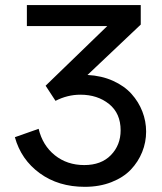

<svg xmlns="http://www.w3.org/2000/svg" viewBox="-20 -721 633 750"><path d="M293.9 -351.1Q243.7 -351.1 196.8 -327.1L158.2 -386.2L398.9 -619.1H85V-701.2H529.8V-625L321.8 -428.2Q377 -425.3 421.4 -405.3Q465.8 -385.3 493.7 -354.2Q521.5 -323.2 536.1 -285.4Q550.8 -247.6 550.8 -207Q550.8 -165.5 535.4 -127.2Q520 -88.9 491 -58.3Q461.9 -27.8 415.3 -9.5Q368.7 8.8 311 8.8Q208.5 8.8 135.5 -44.2Q62.5 -97.2 38.1 -185.1L130.9 -217.8Q146.5 -152.8 194.3 -114.5Q242.2 -76.2 309.1 -76.2Q375.5 -76.2 413.3 -115.2Q451.2 -154.3 451.2 -211.9Q451.2 -278.3 406 -314.7Q360.8 -351.1 293.9 -351.1Z"/></svg>

Font: LT Superior Med
Style: Regular
Weight: 500
Designer: Daniel Lyons
Foundry: LyonsType
Version: Version 1.000